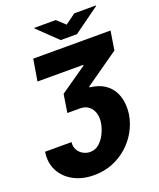

<svg xmlns="http://www.w3.org/2000/svg" viewBox="-204 -1046 1122 1356"><g transform="rotate(-20 356.5 -368.0)"><path d="M-5.7 -81H193.2Q188.9 -46.9 203.3 -22Q217.7 2.8 242.5 16.3Q267.4 29.8 294 29.8Q334.2 29.8 363.5 3.4Q392.8 -23.1 410.9 -61.4Q429 -99.8 434.7 -134.9Q441.8 -175.8 431.6 -209.5Q421.5 -243.3 396 -263.7Q370.4 -284.1 331 -284.1H235.8L257.1 -420.5L457.4 -559.7V-565.3H113.6L140.6 -727.3H721.6L698.9 -585.2L446 -407.7L444.6 -400.6Q511 -393.1 552.9 -365.6Q594.8 -338.1 616.3 -297.9Q637.8 -257.8 642.8 -212Q647.7 -166.2 640.6 -122.2Q630 -59.7 598.4 -3Q566.8 53.6 517.4 97.8Q468 142 404.3 167.6Q340.6 193.2 265.6 193.2Q178.6 193.2 113.1 158.4Q47.6 123.6 14.9 61.8Q-17.8 0 -5.7 -81ZM383.5 -929 444.6 -872.2 522.7 -929H684.7V-924.7L490.1 -784.1H367.9L221.6 -924.7V-929Z"/></g></svg>

Font: Inter UI Black
Style: Italic
Weight: 900
Italic angle: -9.39999°
Designer: Rasmus Andersson
Foundry: rsms
Version: 3.2;8d6f07862